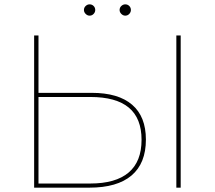

<svg xmlns="http://www.w3.org/2000/svg" viewBox="-20 -863 988 883"><path d="M137 0V-700H157V-436H402Q524 -436 587.5 -381.5Q651 -327 651 -221Q651 -112 585 -56Q519 0 391 0ZM157 -19H395Q512 -19 571.5 -69.5Q631 -120 631 -220Q631 -319 572.5 -368Q514 -417 395 -417H157ZM791 0V-700H811V0ZM556 -791Q546 -791 538 -799Q530 -807 530 -817Q530 -828 538 -835.5Q546 -843 556 -843Q567 -843 574.5 -835.5Q582 -828 582 -817Q582 -807 574.5 -799Q567 -791 556 -791ZM392 -791Q382 -791 374 -799Q366 -807 366 -817Q366 -828 374 -835.5Q382 -843 392 -843Q403 -843 410.5 -835.5Q418 -828 418 -817Q418 -807 410.5 -799Q403 -791 392 -791Z"/></svg>

Font: Montserrat Thin
Style: Regular
Weight: 100
Designer: Julieta Ulanovsky
Foundry: Julieta Ulanovsky
Version: Version 9.000